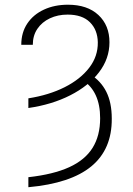

<svg xmlns="http://www.w3.org/2000/svg" viewBox="-20 -573 557 806"><path d="M99.1 -119.6V-160.2Q185.5 -173.8 251.5 -207Q317.4 -240.2 354.5 -288.6Q391.6 -336.9 390.6 -395.5Q389.6 -447.8 357.4 -479.7Q325.2 -511.7 263.7 -511.7Q222.7 -511.7 189.5 -496.1Q156.2 -480.5 137 -452.1Q117.7 -423.8 117.7 -384.8H69.3Q69.3 -436.5 94.7 -474.4Q120.1 -512.2 164.6 -532.7Q209 -553.2 265.1 -553.2Q346.7 -553.2 393.1 -510Q439.5 -466.8 439.5 -395.5Q439.5 -326.7 395.5 -269.3Q351.6 -211.9 274.7 -172.9Q197.8 -133.8 99.1 -119.6ZM330.1 -233.9 358.4 -261.2Q403.3 -233.4 426.3 -187.7Q449.2 -142.1 449.2 -75.2Q450.2 53.7 363.5 125.2Q276.9 196.8 99.1 212.9V170.9Q204.1 159.2 270.5 128.9Q336.9 98.6 368.7 47.6Q400.4 -3.4 400.4 -76.7Q400.4 -132.8 382.1 -172.6Q363.8 -212.4 330.1 -233.9Z"/></svg>

Font: Inter ExtraLight
Style: Regular
Weight: 250
Designer: Rasmus Andersson
Foundry: rsms
Version: Version 4.001;git-66647c0bb